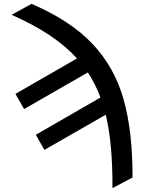

<svg xmlns="http://www.w3.org/2000/svg" viewBox="-20 -764 743 991"><path d="M664.1 152.3 560.5 207Q561 92.3 552.7 -0.7Q544.4 -93.8 525.9 -171.9L209 9.8L165 -68.4L498.5 -260.7Q472.7 -330.6 433.6 -390.1L104.5 -201.2L59.6 -279.3L377.4 -462.4Q318.8 -526.9 235.8 -582.3Q152.8 -637.7 40 -687.5L142.6 -744.1Q344.2 -657.7 457.8 -537.1Q571.3 -416.5 617.9 -251.2Q664.6 -85.9 664.1 152.3Z"/></svg>

Font: Pretendard Medium
Style: Regular
Weight: 500
Designer: Base glyphs from Inter by Rasmus Andersson; Hangeul glyphs from Noto Sans CJK(Source Han Sans) by Jang Soo-young and Kan
Foundry: Kil Hyung-jin
Version: Version 1.309